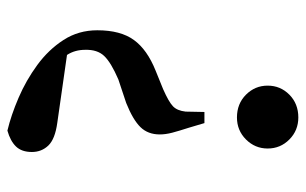

<svg xmlns="http://www.w3.org/2000/svg" viewBox="-172 -630 817 513"><g transform="rotate(-90 236.5 -373.5)"><path d="M179.2 15.1Q144.5 15.1 120.4 -8.8Q96.2 -32.7 96.2 -66.9Q96.2 -100.6 120.4 -124.8Q144.5 -148.9 179.2 -148.9Q215.8 -148.9 240 -124.8Q264.2 -100.6 264.2 -66.9Q264.2 -32.7 240 -8.8Q215.8 15.1 179.2 15.1ZM412.1 -522Q412.1 -460 386.2 -424.3Q360.4 -388.7 304.2 -366.2L254.9 -346.2Q220.7 -331.1 209 -319.8Q197.3 -308.6 194.8 -286.1L193.8 -235.8H164.1L151.9 -276.9Q143.1 -304.2 138.4 -322Q133.8 -339.8 133.8 -355Q133.8 -386.7 153.3 -406.7Q172.9 -426.8 217.8 -444.8L280.8 -465.8Q326.2 -485.4 343.5 -503.7Q360.8 -522 359.9 -554.2Q359.9 -582 346.2 -603L165 -628.9Q121.6 -634.8 104.2 -652.8Q86.9 -670.9 86.9 -696.8Q86.9 -724.1 101.6 -739.3Q116.2 -754.4 144 -762.2Q185.1 -752.4 231.7 -732.4Q278.3 -712.4 319.3 -682.4Q360.4 -652.3 386.2 -612.3Q412.1 -572.3 412.1 -522Z"/></g></svg>

Font: Source Han Serif TW
Style: Bold
Weight: 700
Designer: Ryoko NISHIZUKA Ë•øÂ°öÊ∂ºÂ≠ê (kana & ideographs); Frank Grie√ühammer (Latin, Greek & Cyrillic); Wenlong ZHANG Âº†ÊñáÈæô 
Foundry: Adobe
Version: Version 2.003;hotconv 1.1.1;makeotfexe 2.6.0